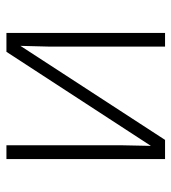

<svg xmlns="http://www.w3.org/2000/svg" viewBox="12 -545 533 597"><g transform="rotate(90 278.5 -246.5)"><path d="M125 -493.2V-136.7L122.6 -43.5L415 -493.2H474.6V0H431.6V-354L433.6 -449.2L141.1 0H82.5V-493.2Z"/></g></svg>

Font: Bpm'online Open Sans Light
Style: Regular
Weight: 300
Foundry: Ascender Corporation
Version: Version 1.10